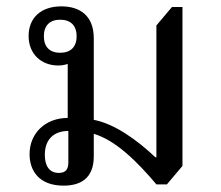

<svg xmlns="http://www.w3.org/2000/svg" viewBox="-20 -574 694 604"><path d="M275 -82V-153C344 -133 413 -64 472 6H505L554 -52V-552H521L472 -494V-79H469C410 -135 339 -185 275 -197V-454C275 -523 233 -554 173 -554C108 -554 70 -517 70 -461C70 -403 111 -368 163 -368C175 -368 185 -370 193 -373V-203C124 -203 73 -156 73 -89C73 -37 103 10 180 10C231 10 275 -11 275 -82ZM169 -408C137 -408 118 -426 118 -460C118 -494 137 -512 169 -512C202 -512 221 -494 221 -460C221 -426 202 -408 169 -408ZM165 -30C134 -30 121 -54 121 -87C121 -136 150 -162 195 -162V-63C195 -43 188 -30 165 -30Z"/></svg>

Font: Noto Serif Thai
Style: Regular
Weight: 400
Designer: Monotype Design Team
Foundry: Monotype Imaging Inc.
Version: Version 1.901